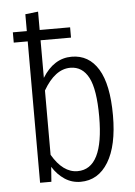

<svg xmlns="http://www.w3.org/2000/svg" viewBox="-54 -783 587 835"><g transform="rotate(-5 240.0 -365.5)"><path d="M272 -534.2Q347.2 -534.2 388.2 -466.8Q429.2 -399.4 429.2 -264.2Q429.2 -132.8 385.3 -60.8Q341.3 11.2 264.2 11.2Q226.1 11.2 194.8 -9.5Q163.6 -30.3 142.1 -64.9L137.2 0H87.9V-617.2H26.9V-662.1H87.9V-735.8L144 -742.2V-662.1H276.9V-617.2H144V-453.1Q194.3 -534.2 272 -534.2ZM254.9 -36.1Q369.1 -36.1 369.1 -264.2Q369.1 -383.3 342 -435.1Q314.9 -486.8 262.2 -486.8Q195.3 -486.8 144 -397.9V-117.2Q191.4 -36.1 254.9 -36.1Z"/></g></svg>

Font: Fira Sans Compressed Light
Style: Regular
Weight: 300
Width: 1
Designer: Carrois Corporate & Edenspiekermann AG
Foundry: Carrois Corporate GbR & Edenspiekermann AG
Version: Version 4.203;PS 004.203;hotconv 1.0.88;makeotf.lib2.5.64775